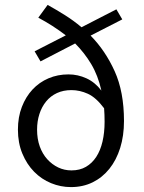

<svg xmlns="http://www.w3.org/2000/svg" viewBox="-20 -750 585 782"><path d="M269 12Q227 12 188 -4Q149 -20 119 -50.5Q89 -81 71 -124.5Q53 -168 53 -222Q53 -273 69 -314.5Q85 -356 112.5 -385.5Q140 -415 177.5 -431Q215 -447 259 -447Q297 -447 332 -431Q367 -415 393 -381Q379 -443 351.5 -489Q324 -535 286 -573L145 -500L121 -541L248 -606Q196 -646 136 -678L174 -730Q210 -710 245 -688Q280 -666 312 -639L454 -712L478 -671L349 -605Q409 -544 447 -460Q485 -376 485 -257Q485 -197 469.5 -147.5Q454 -98 425.5 -62.5Q397 -27 357.5 -7.5Q318 12 269 12ZM271 -56Q305 -56 330 -70.5Q355 -85 372 -111Q389 -137 397.5 -173.5Q406 -210 406 -254Q406 -268 405.5 -282Q405 -296 404 -309Q371 -353 338 -368Q305 -383 271 -383Q238 -383 212 -371Q186 -359 168 -337Q150 -315 140.5 -285.5Q131 -256 131 -222Q131 -184 142 -153.5Q153 -123 172.5 -101.5Q192 -80 217 -68Q242 -56 271 -56Z"/></svg>

Font: TypoPRO Source Sans Pro
Style: Regular
Weight: 400
Designer: Paul D. Hunt
Foundry: Adobe Systems Incorporated
Version: Version 2.020;PS 2.000;hotconv 1.0.86;makeotf.lib2.5.63406